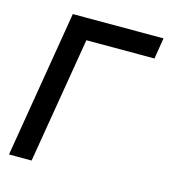

<svg xmlns="http://www.w3.org/2000/svg" viewBox="-88 -618 611 689"><g transform="rotate(15 218.0 -273.0)"><path d="M435.5 -545.9 422.9 -467.8H169.9L91.8 0H7.8L98.6 -545.9Z"/></g></svg>

Font: Inter Tight
Style: Italic
Weight: 400
Italic angle: -9.39999°
Designer: Rasmus Andersson
Foundry: rsms
Version: Version 3.002